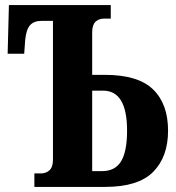

<svg xmlns="http://www.w3.org/2000/svg" viewBox="-20 -734 691 754"><path d="M115 0V-53H141Q161 -53 174.5 -65.5Q188 -78 188 -107V-652H143Q113 -652 98 -635Q83 -618 79 -578L75 -523H10L15 -714H415V-661H389Q368 -661 355 -648.5Q342 -636 342 -607V-440H393Q522 -440 581 -383Q640 -326 640 -221Q640 -118 581.5 -59Q523 0 393 0ZM342 -62H381Q432 -62 455.5 -100.5Q479 -139 479 -221Q479 -378 385 -378H342Z"/></svg>

Font: Noto Serif ExtraCondensed ExtraBold
Style: Regular
Weight: 800
Width: 2
Designer: Monotype Design Team
Foundry: Monotype Imaging Inc.
Version: Version 2.013; ttfautohint (v1.8.4.7-5d5b)